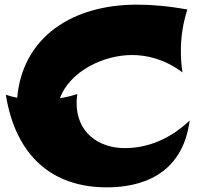

<svg xmlns="http://www.w3.org/2000/svg" viewBox="-20 -760 854 827"><path d="M797 -241C692 -141 585 -122 518 -122C401 -122 310 -193 310 -315C310 -327 311 -341 313 -355C289 -347 264 -341 238 -337C282 -455 428 -523 548 -523C612 -523 689 -506 766 -448C761 -479 759 -510 759 -541C759 -600 768 -660 787 -719C705 -734 633 -740 570 -740C294 -740 78 -603 54 -339C37 -342 20 -347 5 -352C48 -86 207 47 440 47C576 47 765 2 797 -241Z"/></svg>

Font: Shojumaru
Style: Regular
Weight: 400
Designer: Astigmatic (AOETI)
Foundry: Astigmatic (AOETI)
Version: Version 1.000